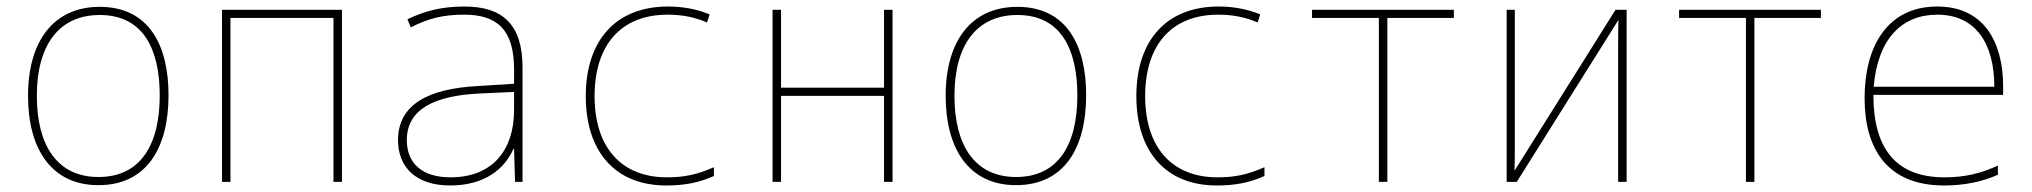

<svg xmlns="http://www.w3.org/2000/svg" viewBox="-20 -558 6233 589"><path d="M282 10C429 10 497 -103 497 -266C497 -419 437 -537 286 -537C146 -537 66 -434 66 -264C66 -102 137 10 282 10ZM282 -15C154 -15 93 -114 93 -264C93 -421 162 -512 286 -512C421 -512 470 -405 470 -265C470 -115 412 -15 282 -15Z M661 0H687V-503H1003V0H1029V-528H661Z M1361 11C1467 11 1528 -40 1555 -101H1557L1560 0H1583V-351C1583 -482 1523 -538 1405 -538C1331 -538 1281 -523 1230 -499L1240 -474C1295 -502 1340 -513 1404 -513C1506 -513 1557 -466 1557 -345V-301L1445 -294C1295 -286 1201 -238 1201 -128C1201 -47 1254 11 1361 11ZM1362 -14C1275 -14 1228 -57 1228 -128C1228 -225 1316 -264 1448 -271L1557 -276V-220C1557 -99 1492 -14 1362 -14Z M2024 11C2078 11 2123 3 2170 -18V-45C2118 -22 2078 -14 2026 -14C1886 -14 1804 -106 1804 -263C1804 -421 1886 -513 2028 -513C2073 -513 2113 -505 2149 -489L2157 -514C2117 -530 2076 -538 2029 -538C1871 -538 1777 -436 1777 -263C1777 -92 1868 11 2024 11Z M2350 0H2376V-264H2692V0H2718V-528H2692V-289H2376V-528H2350Z M3097 10C3244 10 3312 -103 3312 -266C3312 -419 3252 -537 3101 -537C2961 -537 2881 -434 2881 -264C2881 -102 2952 10 3097 10ZM3097 -15C2969 -15 2908 -114 2908 -264C2908 -421 2977 -512 3101 -512C3236 -512 3285 -405 3285 -265C3285 -115 3227 -15 3097 -15Z M3713 11C3767 11 3812 3 3859 -18V-45C3807 -22 3767 -14 3715 -14C3575 -14 3493 -106 3493 -263C3493 -421 3575 -513 3717 -513C3762 -513 3802 -505 3838 -489L3846 -514C3806 -530 3765 -538 3718 -538C3560 -538 3466 -436 3466 -263C3466 -92 3557 11 3713 11Z M4210 0H4236V-503H4440V-528H4005V-503H4210Z M4602 0H4633L4945 -497C4944 -467 4944 -451 4944 -421V0H4970V-528H4936L4626 -34C4627 -64 4627 -81 4627 -113V-528H4602Z M5336 0H5362V-503H5566V-528H5131V-503H5336Z M5944 11C6004 11 6061 0 6109 -22V-50C6056 -26 6008 -14 5945 -14C5793 -14 5727 -106 5727 -267H6125V-293C6125 -429 6066 -538 5923 -538C5768 -538 5700 -413 5700 -257C5700 -102 5769 11 5944 11ZM5728 -292C5740 -437 5813 -513 5923 -513C6042 -513 6098 -423 6098 -292Z"/></svg>

Font: Noto Sans Mono SemiCondensed Thin
Style: Regular
Weight: 100
Width: 4
Designer: Monotype Design Team
Foundry: Monotype Imaging Inc.
Version: Version 2.014